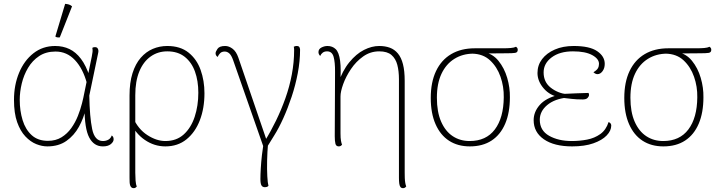

<svg xmlns="http://www.w3.org/2000/svg" viewBox="-20 -752 3765 1002"><path d="M227 12Q199 12 169 0Q139 -12 112.5 -40Q86 -68 69.5 -114.5Q53 -161 53 -231Q53 -308 79.5 -372Q106 -436 154.5 -474Q203 -512 268 -512Q309 -512 342.5 -496Q376 -480 402.5 -445Q429 -410 448 -352L434 -316Q413 -394 371 -438.5Q329 -483 270 -483Q220 -483 184.5 -459.5Q149 -436 126.5 -398Q104 -360 93.5 -316Q83 -272 83 -231Q83 -174 98 -125Q113 -76 145.5 -46.5Q178 -17 230 -17Q271 -17 301 -35.5Q331 -54 352 -83.5Q373 -113 386.5 -147Q400 -181 408 -213Q416 -245 420 -267L459 -457Q462 -473 463 -481.5Q464 -490 462 -502Q464 -504 467.5 -505Q471 -506 475 -506Q485 -506 489 -500.5Q493 -495 493.5 -488Q494 -481 492 -474L446 -253Q448 -141 461 -78.5Q474 -16 517 -16Q533 -16 545.5 -23Q558 -30 563 -45Q573 -39 573 -25Q573 -12 558.5 0Q544 12 517 12Q470 12 445.5 -34.5Q421 -81 421 -193L428 -185Q417 -136 392 -90.5Q367 -45 326.5 -16.5Q286 12 227 12ZM292 -557Q288 -556 279.5 -557Q271 -558 269 -562L320 -732Q331 -731 339.5 -728.5Q348 -726 356 -719Z M678 230Q671 230 666.5 226.5Q662 223 659.5 216Q657 209 656.5 199Q656 189 656 176V-254Q656 -321 671.5 -370Q687 -419 714.5 -450.5Q742 -482 777.5 -497Q813 -512 853 -512Q921 -512 964 -477.5Q1007 -443 1027 -387Q1047 -331 1047 -265Q1047 -187 1023 -124.5Q999 -62 953.5 -25Q908 12 843 12Q785 12 735.5 -22Q686 -56 660 -115L675 -137Q701 -78 749 -47Q797 -16 843 -16Q901 -16 939 -50.5Q977 -85 996 -142.5Q1015 -200 1015 -268Q1015 -330 997.5 -378.5Q980 -427 944 -455.5Q908 -484 853 -484Q804 -484 766 -457Q728 -430 707 -379Q686 -328 686 -255V149Q686 170 687.5 190.5Q689 211 694 221Q693 223 688.5 226.5Q684 230 678 230Z M1361 36 1360 29 1197 -437Q1188 -463 1177 -473Q1166 -483 1153 -483Q1137 -483 1128.5 -474Q1120 -465 1116 -455Q1112 -457 1108.5 -462Q1105 -467 1105 -474Q1105 -482 1115 -497Q1125 -512 1155 -512Q1175 -512 1194 -497.5Q1213 -483 1224 -451L1380 5L1362 -16Q1393 -66 1420.5 -122.5Q1448 -179 1469.5 -239.5Q1491 -300 1503 -363.5Q1515 -427 1515 -491Q1515 -496 1514.5 -501.5Q1514 -507 1513 -508Q1515 -509 1519 -510.5Q1523 -512 1528 -512Q1540 -512 1543 -505Q1546 -498 1546 -493Q1546 -433 1534 -370Q1522 -307 1502 -247Q1482 -187 1458.5 -135Q1435 -83 1411 -45ZM1363 225Q1350 225 1344.5 215.5Q1339 206 1339 182Q1339 160 1341 126Q1343 92 1347 57Q1351 22 1355 -2L1379 -4Q1375 40 1374 86Q1373 132 1375 168Q1377 204 1381 218Q1377 222 1372.5 223.5Q1368 225 1363 225Z M2084 230Q2074 230 2069.5 223.5Q2065 217 2063.5 205Q2062 193 2062 176V-338Q2062 -381 2053.5 -413.5Q2045 -446 2023 -465Q2001 -484 1959 -484Q1913 -484 1875.5 -457.5Q1838 -431 1811.5 -391.5Q1785 -352 1771 -313Q1757 -274 1757 -249V-56Q1757 -31 1759.5 -17.5Q1762 -4 1765 3Q1762 7 1758 9.5Q1754 12 1748 12Q1734 12 1730.5 -2Q1727 -16 1727 -41L1728 -260Q1728 -326 1728.5 -376.5Q1729 -427 1721 -455.5Q1713 -484 1687 -484Q1673 -484 1664 -477Q1655 -470 1651 -460Q1647 -464 1644.5 -469Q1642 -474 1642 -480Q1642 -496 1657.5 -504Q1673 -512 1689 -512Q1715 -512 1732 -495.5Q1749 -479 1755 -434.5Q1761 -390 1755 -307L1743 -313Q1767 -383 1803 -427Q1839 -471 1879.5 -491.5Q1920 -512 1959 -512Q1990 -512 2014.5 -503Q2039 -494 2056.5 -473Q2074 -452 2083 -417Q2092 -382 2092 -330V149Q2092 163 2092.5 177Q2093 191 2095 202.5Q2097 214 2100 221Q2099 223 2094.5 226.5Q2090 230 2084 230Z M2432 12Q2369 12 2323.5 -17.5Q2278 -47 2253 -104Q2228 -161 2228 -241Q2228 -323 2255.5 -381Q2283 -439 2334.5 -469.5Q2386 -500 2458 -500H2607Q2628 -500 2645.5 -501.5Q2663 -503 2673 -508Q2675 -507 2678.5 -503Q2682 -499 2682 -492Q2682 -478 2668 -476Q2654 -474 2628 -474L2511 -473L2451 -472Q2395 -472 2351.5 -445Q2308 -418 2284 -367Q2260 -316 2260 -242Q2260 -168 2282 -117.5Q2304 -67 2342.5 -41.5Q2381 -16 2431 -16Q2517 -16 2562.5 -76.5Q2608 -137 2609 -244Q2610 -300 2592 -351.5Q2574 -403 2537.5 -437Q2501 -471 2444 -472L2502 -481Q2550 -473 2581 -435Q2612 -397 2627 -345.5Q2642 -294 2641 -244Q2641 -164 2616.5 -106.5Q2592 -49 2545.5 -18.5Q2499 12 2432 12Z M2966 12Q2872 12 2818.5 -25Q2765 -62 2765 -125Q2765 -168 2796.5 -204Q2828 -240 2892 -256L2904 -244Q2851 -252 2818 -290Q2785 -328 2785 -371Q2785 -412 2809 -443.5Q2833 -475 2875.5 -493.5Q2918 -512 2974 -512Q3057 -512 3096.5 -485Q3136 -458 3136 -419Q3136 -396 3124.5 -380.5Q3113 -365 3098 -365Q3093 -365 3087.5 -367.5Q3082 -370 3077 -375Q3095 -386 3100.5 -396Q3106 -406 3106 -419Q3106 -445 3070.5 -464.5Q3035 -484 2970 -484Q2901 -484 2859 -452.5Q2817 -421 2817 -374Q2817 -324 2853.5 -295Q2890 -266 2939 -260L2941 -243Q2874 -236 2835.5 -203.5Q2797 -171 2797 -127Q2797 -71 2845.5 -43.5Q2894 -16 2964 -16Q3005 -16 3044 -23.5Q3083 -31 3113 -52.5Q3143 -74 3156 -115Q3164 -112 3167 -107Q3170 -102 3170 -97Q3170 -70 3146 -45Q3122 -20 3076.5 -4Q3031 12 2966 12ZM3021 -233Q2988 -233 2963 -236Q2938 -239 2920 -241V-262Q2957 -264 2988.5 -265Q3020 -266 3051 -267Q3054 -263 3054 -257Q3054 -249 3046.5 -241Q3039 -233 3021 -233Z M3442 12Q3379 12 3333.5 -17.5Q3288 -47 3263 -104Q3238 -161 3238 -241Q3238 -323 3265.5 -381Q3293 -439 3344.5 -469.5Q3396 -500 3468 -500H3617Q3638 -500 3655.5 -501.5Q3673 -503 3683 -508Q3685 -507 3688.5 -503Q3692 -499 3692 -492Q3692 -478 3678 -476Q3664 -474 3638 -474L3521 -473L3461 -472Q3405 -472 3361.5 -445Q3318 -418 3294 -367Q3270 -316 3270 -242Q3270 -168 3292 -117.5Q3314 -67 3352.5 -41.5Q3391 -16 3441 -16Q3527 -16 3572.5 -76.5Q3618 -137 3619 -244Q3620 -300 3602 -351.5Q3584 -403 3547.5 -437Q3511 -471 3454 -472L3512 -481Q3560 -473 3591 -435Q3622 -397 3637 -345.5Q3652 -294 3651 -244Q3651 -164 3626.5 -106.5Q3602 -49 3555.5 -18.5Q3509 12 3442 12Z"/></svg>

Font: Arima Thin Thin
Style: Regular
Weight: 250
Version: Version 1.100